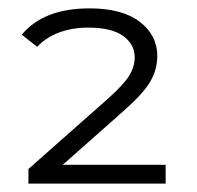

<svg xmlns="http://www.w3.org/2000/svg" viewBox="-20 -766 470 459"><path d="M376 -372V-327H48V-362L238 -530Q275 -563 288.5 -584.5Q302 -606 302 -629Q302 -660 274.5 -680Q247 -700 191 -700Q152 -700 120.5 -688Q89 -676 69 -654L32 -683Q84 -746 194 -746Q272 -746 314 -714Q356 -682 356 -632Q356 -600 339.5 -571.5Q323 -543 278 -503L130 -372Z"/></svg>

Font: APTA Sans Regular
Style: Regular
Weight: 400
Version: Version 7.200